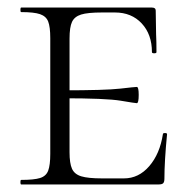

<svg xmlns="http://www.w3.org/2000/svg" viewBox="-20 -488 504 508"><path d="M36 -12Q70 -12 86 -17Q102 -22 107.5 -36.5Q113 -51 113 -81V-387Q113 -417 107.5 -431Q102 -445 86 -450.5Q70 -456 36 -456Q34 -456 34 -462Q34 -468 36 -468H382Q392 -468 392 -460L393 -398Q394 -379 394 -350Q394 -347 388 -347Q382 -347 382 -350Q382 -397 355 -426Q328 -455 284 -455H250Q212 -455 194.5 -449.5Q177 -444 170.5 -430Q164 -416 164 -386V-85Q164 -56 170.5 -41.5Q177 -27 195 -21.5Q213 -16 250 -16H308Q347 -16 375 -48.5Q403 -81 411 -133Q411 -136 416.5 -136Q422 -136 422 -133Q415 -61 415 -15Q415 -7 412 -3.5Q409 0 400 0H36Q34 0 34 -6Q34 -12 36 -12ZM144 -228V-249Q259 -249 298 -253.5Q337 -258 342 -258Q347 -258 347 -237Q347 -215 342 -215Q338 -215 299.5 -221.5Q261 -228 144 -228Z"/></svg>

Font: Cormorant SC Light
Style: Regular
Weight: 300
Designer: Christian Thalmann (Catharsis Fonts)
Foundry: Catharsis Fonts
Version: Version 4.000